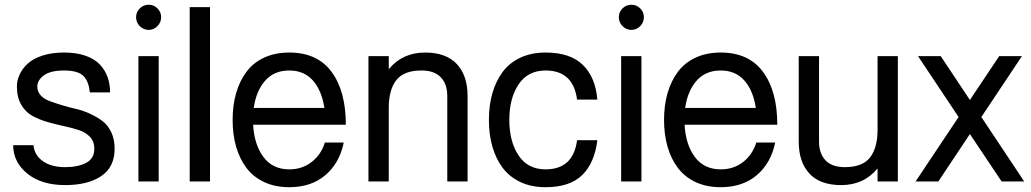

<svg xmlns="http://www.w3.org/2000/svg" viewBox="-20 -760 4319 804"><path d="M248 -540Q299.3 -540 337.4 -526.9Q375.5 -513.7 397.7 -490.2Q419.9 -466.8 430.4 -437.5Q440.9 -408.2 440.9 -373H356Q352.1 -418.9 329.3 -441.9Q306.6 -464.8 248 -464.8Q190.9 -464.8 163.6 -444.3Q136.2 -423.8 136.2 -397.9Q136.2 -376.5 150.1 -361.1Q164.1 -345.7 186.8 -337.2Q209.5 -328.6 238.5 -319.8Q267.6 -311 298.1 -304Q328.6 -296.9 357.7 -283.4Q386.7 -270 409.4 -252.9Q432.1 -235.8 446 -206.1Q460 -176.3 460 -137.2Q460 -60.5 404.1 -22.7Q348.1 15.1 252.9 15.1Q153.8 15.1 94.5 -33Q35.2 -81.1 35.2 -151.9H120.1Q124 -110.4 159.4 -85.2Q194.8 -60.1 252.9 -60.1Q306.6 -60.1 340.8 -78.1Q375 -96.2 375 -137.2Q375 -167 357.2 -186.3Q339.4 -205.6 310.8 -215.1Q282.2 -224.6 247.6 -231.9Q212.9 -239.3 178.2 -249.3Q143.6 -259.3 115 -275.1Q86.4 -291 68.6 -322Q50.8 -353 50.8 -397.9Q50.8 -423.8 62.3 -448.2Q73.7 -472.7 96.2 -493.7Q118.7 -514.6 158 -527.3Q197.3 -540 248 -540Z M559.6 0V-524.9H644.5V0ZM565.4 -650.6Q549.8 -666.5 549.8 -688Q549.8 -709.5 565.4 -724.9Q581.1 -740.2 602.5 -740.2Q624 -740.2 639.4 -724.9Q654.8 -709.5 654.8 -688Q654.8 -666.5 639.4 -650.6Q624 -634.8 602.5 -634.8Q581.1 -634.8 565.4 -650.6Z M774.4 0V-730H859.4V0Z M1191.4 23.9Q1132.3 23.9 1086.7 2.7Q1041 -18.6 1012.2 -56.6Q983.4 -94.7 968.8 -145.5Q954.1 -196.3 954.1 -257.8Q954.1 -319.3 968.8 -370.1Q983.4 -420.9 1012 -459.2Q1040.5 -497.6 1086.4 -518.8Q1132.3 -540 1191.4 -540Q1308.6 -540 1368.4 -459.2Q1428.2 -378.4 1428.2 -237.8H1343.3H1040Q1044.4 -154.8 1083 -102.8Q1121.6 -50.8 1191.4 -50.8Q1245.1 -50.8 1284.9 -81.5Q1324.7 -112.3 1340.3 -163.1H1419.4Q1401.9 -77.1 1342.5 -26.6Q1283.2 23.9 1191.4 23.9ZM1191.4 -464.8Q1127.9 -464.8 1090.3 -422.1Q1052.7 -379.4 1042.5 -308.1H1338.4Q1327.1 -381.8 1290 -423.3Q1252.9 -464.8 1191.4 -464.8Z M1522.9 0V-524.9H1607.9V-470.2Q1665.5 -540 1759.8 -540Q1848.1 -540 1893.1 -491.7Q1938 -443.4 1938 -357.9V0H1853V-357.9Q1853 -407.7 1825.9 -436.3Q1798.8 -464.8 1745.1 -464.8Q1670.9 -464.8 1639.4 -424.3Q1607.9 -383.8 1607.9 -308.1V0Z M2264.6 -464.8Q2190.4 -464.8 2151.6 -406.7Q2112.8 -348.6 2112.8 -257.8Q2112.8 -167 2151.6 -108.9Q2190.4 -50.8 2264.6 -50.8Q2380.4 -50.8 2396.5 -172.9H2481.4Q2469.7 -77.6 2418 -26.9Q2366.2 23.9 2264.6 23.9Q2205.6 23.9 2159.9 2.7Q2114.3 -18.6 2085.4 -56.6Q2056.6 -94.7 2042 -145.5Q2027.3 -196.3 2027.3 -257.8Q2027.3 -319.3 2042 -370.1Q2056.6 -420.9 2085.2 -459.2Q2113.8 -497.6 2159.7 -518.8Q2205.6 -540 2264.6 -540Q2367.2 -540 2420.4 -488.5Q2473.6 -437 2481.4 -342.8H2396.5Q2380.4 -464.8 2264.6 -464.8Z M2581.1 0V-524.9H2666V0ZM2586.9 -650.6Q2571.3 -666.5 2571.3 -688Q2571.3 -709.5 2586.9 -724.9Q2602.5 -740.2 2624 -740.2Q2645.5 -740.2 2660.9 -724.9Q2676.3 -709.5 2676.3 -688Q2676.3 -666.5 2660.9 -650.6Q2645.5 -634.8 2624 -634.8Q2602.5 -634.8 2586.9 -650.6Z M2998 23.9Q2939 23.9 2893.3 2.7Q2847.7 -18.6 2818.8 -56.6Q2790 -94.7 2775.4 -145.5Q2760.7 -196.3 2760.7 -257.8Q2760.7 -319.3 2775.4 -370.1Q2790 -420.9 2818.6 -459.2Q2847.2 -497.6 2893.1 -518.8Q2939 -540 2998 -540Q3115.2 -540 3175 -459.2Q3234.9 -378.4 3234.9 -237.8H3149.9H2846.7Q2851.1 -154.8 2889.6 -102.8Q2928.2 -50.8 2998 -50.8Q3051.8 -50.8 3091.6 -81.5Q3131.3 -112.3 3147 -163.1H3226.1Q3208.5 -77.1 3149.2 -26.6Q3089.8 23.9 2998 23.9ZM2998 -464.8Q2934.6 -464.8 2897 -422.1Q2859.4 -379.4 2849.1 -308.1H3145Q3133.8 -381.8 3096.7 -423.3Q3059.6 -464.8 2998 -464.8Z M3739.7 -524.9V0H3654.8V-54.7Q3597.2 15.1 3502.4 15.1Q3414.1 15.1 3369.4 -33.2Q3324.7 -81.5 3324.7 -167V-524.9H3409.7V-167Q3409.7 -117.2 3436.8 -88.6Q3463.9 -60.1 3517.6 -60.1Q3591.8 -60.1 3623.3 -100.6Q3654.8 -141.1 3654.8 -216.8V-524.9Z M4164.1 -524.9H4259.3L4089.4 -270L4269 0H4174.3L4041.5 -198.7L3909.2 0H3814L3994.1 -270L3824.2 -524.9H3919.4L4041.5 -341.3Z"/></svg>

Font: Miedinger*
Style: Book
Weight: 400
Version: Version 001.000